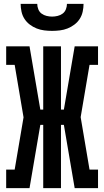

<svg xmlns="http://www.w3.org/2000/svg" viewBox="-20 -975 540 995"><path d="M133 0H12V-96H56L102 -367L56 -639H12V-735H133L189 -407H204V-735H296V-407H311L367 -735H488V-639H444L398 -368L444 -96H488V0H367L311 -328H296V0H204V-328H189ZM250 -815Q230 -815 209.5 -817.5Q189 -820 170 -827.5Q151 -835 134.5 -847.5Q118 -860 107 -877Q96 -894 91.5 -914.5Q87 -935 87 -955H173Q173 -941 178.5 -927Q184 -913 195.5 -904.5Q207 -896 221.5 -892.5Q236 -889 250 -889Q264 -889 278.5 -892.5Q293 -896 304.5 -904.5Q316 -913 321.5 -927Q327 -941 327 -955H413Q413 -935 408.5 -914.5Q404 -894 393 -877Q382 -860 365.5 -847.5Q349 -835 330 -827.5Q311 -820 290.5 -817.5Q270 -815 250 -815Z"/></svg>

Font: Iosevka Curly Slab
Style: Bold
Weight: 700
Monospace: yes
Designer: Belleve Invis
Foundry: Belleve Invis
Version: Version 22.1.2; ttfautohint (v1.8.4)